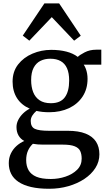

<svg xmlns="http://www.w3.org/2000/svg" viewBox="-20 -870 646 1159"><path d="M277 269.5Q213.5 269.5 167.5 258.8Q121.5 248 91.5 227.8Q61.5 207.5 47.2 179Q33 150.5 33 115Q33 82.5 45.8 56.2Q58.5 30 79.8 11Q101 -8 126.5 -19Q103.5 -31.5 91.5 -52.8Q79.5 -74 79.5 -103Q79.5 -125 90.2 -146.2Q101 -167.5 119.2 -185.2Q137.5 -203 159.5 -214Q108.5 -236.5 82.2 -278.2Q56 -320 56 -377.5Q56 -438 89.2 -480.8Q122.5 -523.5 176 -546.2Q229.5 -569 289 -569Q340 -569 380.8 -558.5Q421.5 -548 449.5 -526.5Q460.5 -538 491.2 -554Q522 -570 560.5 -570H591.5V-479.5H485.5Q493 -468.5 498 -455Q503 -441.5 505.8 -426.2Q508.5 -411 508.5 -394Q508.5 -333 478.8 -287.5Q449 -242 396.8 -217.2Q344.5 -192.5 277 -192.5Q256 -192.5 236.8 -194.5Q217.5 -196.5 200 -200.5Q185 -188 175.2 -172.5Q165.5 -157 165.5 -140Q165.5 -104 190.5 -92.2Q215.5 -80.5 275.5 -80.5H388.5Q454.5 -80.5 496.8 -63.5Q539 -46.5 559.5 -15Q580 16.5 580 61.5Q580 106 556 143.8Q532 181.5 489.8 209.8Q447.5 238 392.8 253.8Q338 269.5 277 269.5ZM286.5 210.5Q333 210.5 375.5 196.2Q418 182 445.5 154.8Q473 127.5 473 88Q473 60 464 41.2Q455 22.5 430.2 12.8Q405.5 3 358.5 3H239.5Q223 3 207.5 1.8Q192 0.5 178.5 -2Q159.5 15.5 148.8 39.8Q138 64 138 96.5Q138 132 152.5 157.5Q167 183 199.2 196.8Q231.5 210.5 286.5 210.5ZM287 -247Q345 -247 371.2 -282.5Q397.5 -318 397.5 -383.5Q397.5 -429 384.5 -458Q371.5 -487 346.2 -501.2Q321 -515.5 283.5 -515.5Q250 -515.5 224 -502.5Q198 -489.5 183 -461Q168 -432.5 168 -386.5Q168 -345.5 180.2 -314Q192.5 -282.5 218.8 -264.8Q245 -247 287 -247ZM157 -624.5 117.5 -655 248 -849.5H337L467.5 -654.5L427.5 -624.5L292.5 -766.5Z"/></svg>

Font: Merriweather 20pt Medium
Style: Regular
Weight: 500
Version: Version 2.100